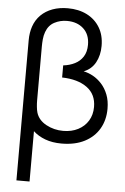

<svg xmlns="http://www.w3.org/2000/svg" viewBox="-63 -780 693 1064"><g transform="rotate(5 283.5 -247.5)"><path d="M142.7 240H69.7V-540Q69.7 -560.8 72.8 -580.3Q75.8 -599.8 81.7 -616.7Q94.5 -654.2 121.3 -680.8Q148.2 -707.3 186.1 -721.2Q224 -735 270.7 -735Q331.2 -735 377.2 -711.8Q423.2 -688.5 449.1 -645.6Q475 -602.7 475 -543.3Q475 -491.3 453.5 -451.4Q432 -411.5 388.3 -394.3Q414.5 -389.3 440.9 -374.8Q467.3 -360.2 489.2 -336.1Q511.2 -312 524.6 -277.9Q538 -243.8 538 -199.3Q538 -136.2 509.8 -87.9Q481.7 -39.7 428.5 -12.3Q375.3 15 300.3 15Q249.2 15 209.5 0.2Q169.8 -14.7 142.7 -40ZM303.7 -55.7Q350.3 -55.7 386.2 -74.2Q422.2 -92.7 442.4 -125.7Q462.7 -158.7 462.7 -202.7Q462.7 -273 411.2 -310.5Q359.7 -348 272.3 -350V-417.3Q307.8 -421.3 336.6 -435.8Q365.3 -450.2 382.3 -476.7Q399.3 -503.2 399.3 -543Q399.3 -600 364.3 -632.3Q329.3 -664.7 272.3 -664.7Q234.7 -664.7 202.5 -647.8Q170.3 -631 156.3 -592.7Q149.2 -573.2 147.2 -551.4Q145.3 -529.7 145.3 -511.7V-211Q145.3 -194.2 147.2 -175.8Q149 -157.5 153 -143.7Q165.8 -102.5 209.1 -79.1Q252.3 -55.7 303.7 -55.7Z"/></g></svg>

Font: Manrope Variable Light
Style: Regular
Weight: 200
Designer: Mikhail Sharanda
Foundry: Mikhail Sharanda
Version: Version 4.505